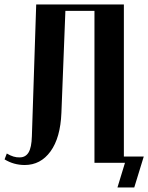

<svg xmlns="http://www.w3.org/2000/svg" viewBox="-30 -719 655 848"><path d="M-9.8 -15.1 0 -41Q30.8 -22.5 57.1 -23.9Q83 -23.9 96.2 -45.7Q109.4 -67.4 110.8 -117.2L129.9 -699.2H517.1V-27.8H605L563 108.9H488.8L522 0H387.2V-670.9H258.8L241.2 -220.2Q236.8 -110.4 193.1 -50.3Q149.4 9.8 79.1 9.8Q30.8 9.8 -9.8 -15.1Z"/></svg>

Font: Moniqa Black Heading
Style: Regular
Weight: 900
Designer: Rajesh Rajput
Foundry: Rajesh Rajput
Version: Version 1.000